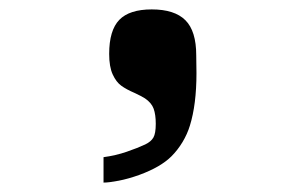

<svg xmlns="http://www.w3.org/2000/svg" viewBox="-20 -193 640 408"><path d="M288.5 114Q301 108 306 99.2Q311 90.5 311 70Q311 50.5 306.5 38Q302 25.5 288 16Q281 11.5 266 4.5Q248.5 -3 237.8 -10.8Q227 -18.5 219.5 -34.8Q212 -51 212 -78.5Q212 -128.5 233.5 -150.8Q255 -173 302.5 -173Q351 -173 374 -150Q397 -127 397 -75.5L397.5 -37.5Q397.5 29 383.5 74Q378 92 367.8 109Q357.5 126 344.5 139Q321.5 162 276.5 178.5Q253 187 232.2 191Q211.5 195 200 195V141Q226 137.5 249.2 129.5Q272.5 121.5 288.5 114Z"/></svg>

Font: JuliaMono Light
Style: Regular
Weight: 300
Monospace: yes
Designer: cormullion
Foundry: corm
Version: Version 0.054; ttfautohint (v1.8.4)